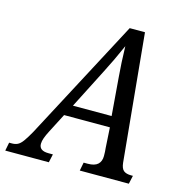

<svg xmlns="http://www.w3.org/2000/svg" viewBox="-164 -813 878 911"><g transform="rotate(15 275.5 -357.0)"><path d="M-58 0 -50 -41H-36Q-20 -41 -8 -47Q4 -53 16.5 -70Q29 -87 47 -119L362 -714H437L497 -89Q500 -61 512.5 -51Q525 -41 549 -41H558L549 0H308L316 -41H336Q370 -41 385.5 -55.5Q401 -70 401 -96Q401 -108 400.5 -117.5Q400 -127 399 -135L393 -235H168L120 -142Q109 -121 103 -104.5Q97 -88 97 -75Q97 -41 143 -41H165L156 0ZM297 -485 197 -289H387L372 -475Q369 -512 367 -546.5Q365 -581 364 -626Q345 -583 329.5 -550.5Q314 -518 297 -485Z"/></g></svg>

Font: Noto Serif Condensed
Style: Italic
Weight: 400
Width: 3
Italic angle: -12°
Designer: Monotype Design Team
Foundry: Monotype Imaging Inc.
Version: Version 2.014; ttfautohint (v1.8.4.7-5d5b)